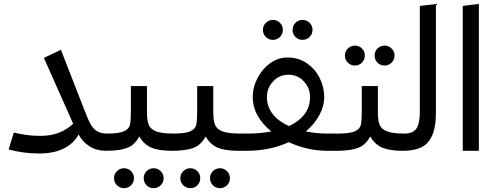

<svg xmlns="http://www.w3.org/2000/svg" viewBox="-20 -787 2589 1002"><path d="M552 -45 532 0Q485 0 448 -23Q411 -46 390 -85Q363 -36 311 -11Q259 14 184 14Q102 14 25 -7L52 -95Q88 -87 119.5 -82.5Q151 -78 190 -78Q245 -78 286.5 -94Q328 -110 362 -141L209 -485L298 -527L422 -209Q440 -161 454 -137Q468 -113 488 -101.5Q508 -90 540 -90Z M898 -45 878 0Q810 0 771 -16Q732 -32 707 -75Q684 -31 644.5 -15.5Q605 0 532 0L512 -45L541 -90Q602 -90 627.5 -102Q653 -114 658 -135Q663 -156 663 -205V-338H747V-205Q747 -159 756 -136Q765 -113 794.5 -101.5Q824 -90 886 -90ZM575 143Q575 121 590.5 106Q606 91 627 91Q649 91 664 106Q679 121 679 143Q679 165 664 180Q649 195 627 195Q606 195 590.5 180Q575 165 575 143ZM730 143Q730 121 745 106Q760 91 782 91Q803 91 818.5 106Q834 121 834 143Q834 165 818.5 180Q803 195 782 195Q760 195 745 180Q730 165 730 143Z M1244 -45 1224 0Q1156 0 1117 -16Q1078 -32 1053 -75Q1030 -31 990.5 -15.5Q951 0 878 0L858 -45L887 -90Q948 -90 973.5 -102Q999 -114 1004 -135Q1009 -156 1009 -205V-338H1093V-205Q1093 -159 1102 -136Q1111 -113 1140.5 -101.5Q1170 -90 1232 -90ZM921 143Q921 121 936.5 106Q952 91 973 91Q995 91 1010 106Q1025 121 1025 143Q1025 165 1010 180Q995 195 973 195Q952 195 936.5 180Q921 165 921 143ZM1076 143Q1076 121 1091 106Q1106 91 1128 91Q1149 91 1164.5 106Q1180 121 1180 143Q1180 165 1164.5 180Q1149 195 1128 195Q1106 195 1091 180Q1076 165 1076 143Z M1757 -45 1737 0H1688Q1585 0 1487 -45Q1389 0 1266 0H1224L1204 -45L1232 -90H1276Q1336 -90 1396 -101Q1350 -138 1324.5 -183.5Q1299 -229 1299 -280Q1299 -332 1324 -380Q1349 -428 1390.5 -457.5Q1432 -487 1481 -487Q1537 -487 1580.5 -457.5Q1624 -428 1648 -380.5Q1672 -333 1672 -280Q1672 -234 1647 -187Q1622 -140 1576 -101Q1633 -90 1688 -90H1743ZM1488 -129Q1598 -181 1598 -280Q1598 -328 1565.5 -362.5Q1533 -397 1486 -397Q1438 -397 1405.5 -362.5Q1373 -328 1373 -280Q1373 -230 1403.5 -191.5Q1434 -153 1488 -129ZM1352 -631Q1352 -653 1367.5 -668Q1383 -683 1404 -683Q1426 -683 1441 -668Q1456 -653 1456 -631Q1456 -609 1441 -594Q1426 -579 1404 -579Q1383 -579 1367.5 -594Q1352 -609 1352 -631ZM1507 -631Q1507 -653 1522 -668Q1537 -683 1559 -683Q1580 -683 1595.5 -668Q1611 -653 1611 -631Q1611 -609 1595.5 -594Q1580 -579 1559 -579Q1537 -579 1522 -594Q1507 -609 1507 -631Z M2103 -45 2083 0Q2015 0 1976 -16Q1937 -32 1912 -75Q1889 -31 1849.5 -15.5Q1810 0 1737 0L1717 -45L1746 -90Q1807 -90 1832.5 -102Q1858 -114 1863 -135Q1868 -156 1868 -205V-338H1952V-205Q1952 -159 1961 -136Q1970 -113 1999.5 -101.5Q2029 -90 2091 -90ZM1780 -497Q1780 -519 1795.5 -534Q1811 -549 1832 -549Q1854 -549 1869 -534Q1884 -519 1884 -497Q1884 -475 1869 -460Q1854 -445 1832 -445Q1811 -445 1795.5 -460Q1780 -475 1780 -497ZM1935 -497Q1935 -519 1950 -534Q1965 -549 1987 -549Q2008 -549 2023.5 -534Q2039 -519 2039 -497Q2039 -475 2023.5 -460Q2008 -445 1987 -445Q1965 -445 1950 -460Q1935 -475 1935 -497Z M2063 -45 2091 -90Q2135 -90 2153 -116Q2171 -142 2171 -205V-756L2255 -766V-201Q2255 -121 2234 -77Q2213 -33 2175.5 -16.5Q2138 0 2083 0Z M2395 0V-756L2479 -767V0Z"/></svg>

Font: FiraGOUPP
Style: Medium
Weight: 400
Designer: bBox Type
Foundry: bBox Type GmbH
Version: Version 1.001